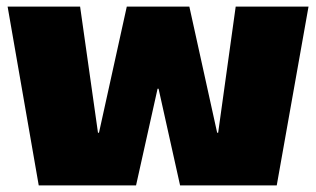

<svg xmlns="http://www.w3.org/2000/svg" viewBox="-20 -560 955 580"><path d="M3 -540H222L276 -159H279L363 -540H552L636 -159H639L692 -540H912L816 0H524L459 -292H456L391 0H97Z"/></svg>

Font: Pathway Extreme Condensed Black
Style: Regular
Weight: 900
Width: 3
Version: Version 1.001;gftools[0.9.26]